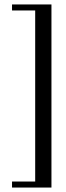

<svg xmlns="http://www.w3.org/2000/svg" viewBox="-20 -695 296 862"><path d="M211 147H34V120H138V-648H34V-675H211Z"/></svg>

Font: Unna
Style: Regular
Weight: 400
Designer: Jorge de Buen U.
Foundry: Omnibus-Type
Version: Version 2.006;PS 002.006;hotconv 1.0.70;makeotf.lib2.5.58329